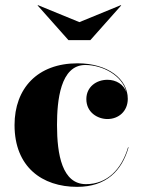

<svg xmlns="http://www.w3.org/2000/svg" viewBox="-20 -716 564 746"><path d="M288.5 -630 127.5 -696 126 -695 246 -560H331L451 -695L449.5 -696ZM479.5 -143.5H477.5C452 -57.5 396 -0.5 314 -0.5C221.5 -0.5 201.5 -115.5 201.5 -230C201.5 -324 214 -463.5 311.5 -463.5C378 -463.5 455.5 -423.5 471.5 -357C461 -388.5 430.5 -406 397.5 -406C354.5 -406 315.5 -378.5 315.5 -331C315.5 -278.5 360 -253.5 397.5 -253.5C440.5 -253.5 476.5 -283.5 476.5 -332C476.5 -409.5 398.5 -470 281.5 -470C125.5 -470 36.5 -372.5 36.5 -230C36.5 -67.5 143.5 10 279.5 10C393 10 453.5 -52.5 479.5 -143.5Z"/></svg>

Font: Bodoni* 96pt
Style: Bold
Weight: 700
Version: Version 2.3